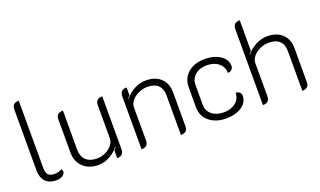

<svg xmlns="http://www.w3.org/2000/svg" viewBox="-74 -1135 2618 1571"><g transform="rotate(-20 1235.0 -350.0)"><path d="M77 -123V-654Q77 -709 136 -709V-124Q136 -81 153 -63Q170 -45 209 -45Q242 -45 273 -63Q280 -51 280 -38Q280 -19 258.5 -5Q237 9 205 9Q142 9 109.5 -26Q77 -61 77 -123Z M790 -48Q790 9 732 9V-58Q739 -65 751 -81L749 -85Q716 -42 668.5 -16.5Q621 9 570 9Q487 9 437.5 -39.5Q388 -88 388 -166V-454Q388 -509 448 -509V-167Q448 -110 481.5 -77.5Q515 -45 577 -45Q616 -45 651.5 -62Q687 -79 709 -106.5Q731 -134 731 -164V-454Q731 -509 790 -509Z M944 -452Q944 -509 1002 -509V-442Q995 -435 983 -419L985 -415Q1017 -457 1066.5 -483Q1116 -509 1168 -509Q1251 -509 1298.5 -463.5Q1346 -418 1346 -340V-46Q1346 9 1287 9V-338Q1287 -394 1255.5 -424.5Q1224 -455 1162 -455Q1122 -455 1085 -438Q1048 -421 1025.5 -393.5Q1003 -366 1003 -336V-46Q1003 9 944 9Z M1480 -159V-338Q1480 -388 1505 -427Q1530 -466 1575.5 -487.5Q1621 -509 1680 -509Q1735 -509 1778 -492.5Q1821 -476 1845 -447Q1869 -418 1869 -381Q1869 -362 1855.5 -349.5Q1842 -337 1822 -337Q1822 -389 1782 -422Q1742 -455 1680 -455Q1618 -455 1578.5 -422Q1539 -389 1539 -337V-160Q1539 -109 1578.5 -77Q1618 -45 1682 -45Q1745 -45 1785 -77.5Q1825 -110 1825 -162Q1846 -163 1859 -151Q1872 -139 1872 -119Q1872 -82 1848 -53Q1824 -24 1780.5 -7.5Q1737 9 1682 9Q1623 9 1577 -12.5Q1531 -34 1505.5 -72Q1480 -110 1480 -159Z M2001 -652Q2001 -709 2060 -709V-443Q2047 -429 2040 -419L2042 -415Q2074 -457 2123.5 -483Q2173 -509 2225 -509Q2308 -509 2355.5 -463.5Q2403 -418 2403 -340V-46Q2403 9 2344 9V-338Q2344 -394 2312.5 -424.5Q2281 -455 2219 -455Q2179 -455 2142 -438Q2105 -421 2082.5 -393.5Q2060 -366 2060 -336V-46Q2060 9 2001 9Z"/></g></svg>

Font: K2D ExtraLight
Style: Regular
Weight: 275
Designer: Katatrad Aksorn Co.,Ltd.
Foundry: Cadson Demak Co.,Ltd.
Version: Version 1.000; ttfautohint (v1.6)